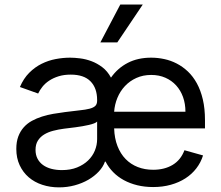

<svg xmlns="http://www.w3.org/2000/svg" viewBox="-20 -804 965 837"><path d="M647.7 11.4Q610.8 11.4 578.7 3.6Q546.5 -4.3 520.1 -18.6Q493.6 -33 473.4 -53.6Q453.1 -74.2 440.3 -99.4H437.5Q429.7 -76.7 410.7 -56.3Q391.7 -35.9 365.1 -20.4Q338.4 -5 305.8 3.9Q273.1 12.8 237.2 12.8Q198.5 12.8 164.4 1.6Q130.3 -9.6 105.3 -31.1Q80.3 -52.6 65.7 -83.8Q51.1 -115.1 51.1 -154.8Q51.1 -186.1 59.8 -209.2Q68.5 -232.2 83.6 -249.1Q98.7 -266 119.1 -277.2Q139.6 -288.4 163 -295.8Q186.4 -303.3 212 -307.7Q237.6 -312.1 262.8 -315.3Q300.1 -320.3 326.7 -323Q353.3 -325.6 370.4 -330.1Q387.4 -334.5 395.4 -342.3Q403.4 -350.1 403.4 -365.1V-367.9Q403.4 -420.1 374.6 -449.4Q345.9 -478.7 288.4 -478.7Q258.5 -478.7 235.3 -471.4Q212 -464.1 194.4 -452.4Q176.8 -440.7 165.1 -426Q153.4 -411.2 146.3 -396.3L66.8 -424.7Q82.7 -462 107.4 -486.7Q132.1 -511.4 161.4 -525.9Q190.7 -540.5 222.7 -546.5Q254.6 -552.6 285.5 -552.6Q305 -552.6 329.5 -549.5Q354 -546.5 378.7 -537.3Q403.4 -528.1 426 -511Q448.5 -494 463.8 -465.6Q492.9 -507.1 536.8 -529.8Q580.6 -552.6 639.2 -552.6Q667.6 -552.6 696 -546.5Q724.4 -540.5 750.5 -527Q776.6 -513.5 799 -492.4Q821.4 -471.2 838.1 -440.9Q854.8 -410.5 864.2 -370.6Q873.6 -330.6 873.6 -279.8V-244.3H477.6Q479 -200.6 492.2 -167.1Q505.3 -133.5 527.7 -110.6Q550.1 -87.7 580.6 -75.8Q611.2 -63.9 647.7 -63.9Q697.1 -63.9 732.6 -85.2Q768.1 -106.5 784.1 -149.1L865.1 -126.4Q855.5 -95.5 835.9 -70.1Q816.4 -44.7 788.4 -26.6Q760.3 -8.5 724.8 1.4Q689.3 11.4 647.7 11.4ZM250 -62.5Q287.3 -62.5 315.9 -74Q344.5 -85.6 364 -104.4Q383.5 -123.2 393.5 -147.5Q403.4 -171.9 403.4 -197.4V-274.1Q399.9 -269.9 390.3 -266.2Q380.7 -262.4 367.5 -259.4Q354.4 -256.4 339 -253.7Q323.5 -251.1 308.6 -249.1Q293.7 -247.2 280.5 -245.6Q267.4 -244 258.5 -242.9Q234 -239.7 211.6 -233.8Q189.3 -228 172.2 -217.5Q155.2 -207 145.1 -190.9Q134.9 -174.7 134.9 -150.6Q134.9 -128.9 143.5 -112.4Q152 -95.9 167.4 -84.7Q182.9 -73.5 204 -68Q225.1 -62.5 250 -62.5ZM788.4 -316.8Q788.4 -351.6 777.9 -380.9Q767.4 -410.2 747.9 -431.6Q728.3 -453.1 700.8 -465.2Q673.3 -477.3 639.2 -477.3Q603.3 -477.3 574.4 -464.1Q545.5 -451 524.7 -428.8Q503.9 -406.6 491.8 -377.5Q479.8 -348.4 477.6 -316.8ZM504.3 -784.1H602.3L491.5 -619.3H417.6Z"/></svg>

Font: Fast_Sans
Style: Regular
Weight: 400
Designer: Rasmus Andersson
Foundry: rsms
Version: Version 3.018;git-588b23468